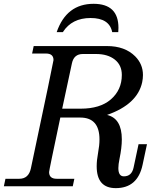

<svg xmlns="http://www.w3.org/2000/svg" viewBox="-49 -973 847 1003"><path d="M555.7 9.8Q456.1 9.8 456.1 -104.5Q456.1 -135.7 463.4 -174.8Q470.7 -213.9 470.7 -244.6Q470.7 -358.9 370.1 -358.9H266.1Q207.5 -82.5 207.5 -74.2Q207.5 -39.1 247.1 -39.1H339.4L331.1 0H-28.8L-20.5 -39.1H51.8Q100.6 -39.1 112.3 -93.3Q230.5 -651.4 230.5 -659.2Q230.5 -693.4 190.9 -693.4H118.7L127 -732.4H509.8Q603.5 -732.4 657.2 -678.7Q697.8 -637.7 697.8 -581.1Q697.8 -563 693.8 -543.5Q668.9 -428.2 510.3 -372.6Q587.4 -354.5 587.4 -245.1Q587.4 -201.2 575.2 -142.6Q569.3 -114.3 569.3 -94.7Q569.3 -51.8 598.1 -51.8Q639.2 -51.8 648.9 -98.1L674.8 -219.7H718.8L695.8 -111.8Q669.9 9.8 555.7 9.8ZM372.6 -405.3Q473.6 -405.3 529.3 -453.1Q587.4 -502.9 587.4 -581.5Q587.4 -632.8 550.5 -661.9Q513.7 -690.9 452.6 -690.9H383.8Q336.9 -690.9 326.7 -642.1L275.9 -405.3ZM568.8 -805.2H537.1Q522.5 -878.9 424.3 -878.9Q326.2 -878.9 279.3 -805.2H247.1Q298.3 -953.1 439.9 -953.1Q569.8 -953.1 569.8 -827.6Q569.8 -816.9 568.8 -805.2Z"/></svg>

Font: Munson
Style: Italic
Weight: 400
Italic angle: -12°
Designer: Paul James MIller
Foundry: High-Logic / Made with FontCreator
Version: Version 2.10;May 5, 2019;FontCreator 11.5.0.2430 64-bit